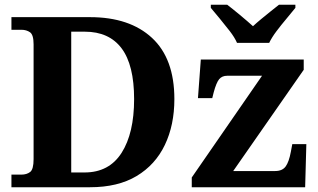

<svg xmlns="http://www.w3.org/2000/svg" viewBox="-20 -786 1336 806"><path d="M28 0V-53H70Q92 -53 106.5 -64Q121 -75 121 -118V-600Q121 -640 106 -650.5Q91 -661 70 -661H28V-714H358Q524 -714 618 -627Q712 -540 712 -370Q712 -261 672 -177.5Q632 -94 553.5 -47Q475 0 358 0ZM335 -62Q438 -62 490.5 -144.5Q543 -227 543 -370Q543 -513 490.5 -583Q438 -653 336 -653H279V-62ZM785 0V-41L1080 -468H934Q912 -468 900 -453.5Q888 -439 877 -398L871 -374H811L823 -536H1255V-493L959 -68H1135Q1165 -68 1179 -87Q1193 -106 1201 -149L1207 -181H1266L1261 0ZM975 -606Q965 -629 944.5 -655.5Q924 -682 902.5 -708Q881 -734 865 -753V-766H934Q955 -750 987.5 -723Q1020 -696 1042 -676Q1057 -690 1077 -706.5Q1097 -723 1117 -739Q1137 -755 1151 -766H1220V-753Q1205 -734 1183 -708Q1161 -682 1141 -655.5Q1121 -629 1110 -606Z"/></svg>

Font: NotoSerif-Bold
Style: Regular
Weight: 700
Designer: Monotype Design Team
Foundry: Monotype Imaging Inc.
Version: Version 2.007; ttfautohint (v1.8) -l 8 -r 50 -G 200 -x 14 -D